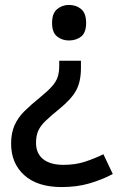

<svg xmlns="http://www.w3.org/2000/svg" viewBox="-20 -566 487 778"><path d="M308 -291Q308 -236 289 -200.5Q270 -165 221 -125Q185 -96 164 -75.5Q143 -55 134.5 -35Q126 -15 126 13Q126 56 155 79Q184 102 237 102Q285 102 323.5 89.5Q362 77 399 59L437 139Q394 162 343 177Q292 192 230 192Q132 192 78.5 144Q25 96 25 16Q25 -27 39 -58.5Q53 -90 79.5 -116Q106 -142 143 -172Q175 -198 191.5 -217Q208 -236 214 -255Q220 -274 220 -300V-320H308ZM329 -473Q329 -434 309 -418Q289 -402 259 -402Q232 -402 211.5 -418Q191 -434 191 -473Q191 -512 211.5 -529Q232 -546 259 -546Q289 -546 309 -529Q329 -512 329 -473Z"/></svg>

Font: Noto Sans Bengali Medium
Style: Regular
Weight: 500
Designer: Jelle Bosma - Monotype Design Team
Foundry: Monotype Imaging Inc.
Version: Version 2.003; ttfautohint (v1.8.4.7-5d5b)